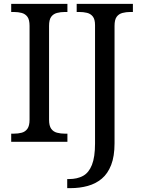

<svg xmlns="http://www.w3.org/2000/svg" viewBox="-20 -734 736 994"><path d="M38 0V-42H51Q74 -42 92.5 -47Q111 -52 122 -67.5Q133 -83 133 -114V-600Q133 -632 122 -647Q111 -662 92.5 -667Q74 -672 51 -672H38V-714H329V-672H316Q294 -672 275 -667Q256 -662 245 -647Q234 -632 234 -600V-114Q234 -83 245 -67.5Q256 -52 275 -47Q294 -42 316 -42H329V0ZM328 240V193H337Q380 193 410 176.5Q440 160 456 119.5Q472 79 472 9V-604Q472 -634 460.5 -648.5Q449 -663 430.5 -667.5Q412 -672 390 -672H377V-714H668V-672H655Q633 -672 614 -667Q595 -662 584 -647Q573 -632 573 -600V8Q573 75 555.5 120Q538 165 507 191Q476 217 434.5 228.5Q393 240 345 240Z"/></svg>

Font: Noto Serif Georgian
Style: Regular
Weight: 400
Designer: Monotype Design Team, Akaki Razmadze
Foundry: Google LLC
Version: Version 2.002